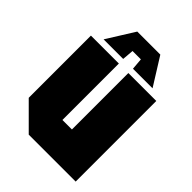

<svg xmlns="http://www.w3.org/2000/svg" viewBox="-212 -839 943 943"><g transform="rotate(45 259.0 -367.5)"><path d="M486 -560V0H160L32 -128V-560H226V-168H292V-560ZM225 -591H89L179 -735H339L429 -591H293L288 -651H230Z"/></g></svg>

Font: Tektur Condensed ExtraBold
Style: Regular
Weight: 800
Width: 3
Designer: Adam Jagosz
Foundry: Adam Jagosz
Version: Version 1.005;gftools[0.9.30]